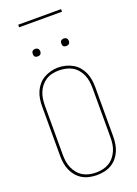

<svg xmlns="http://www.w3.org/2000/svg" viewBox="-200 -1177 900 1263"><g transform="rotate(-20 250.0 -545.5)"><path d="M250 8Q224 8 198 2.5Q172 -3 149.5 -16Q127 -29 110 -49Q93 -69 82.5 -93Q72 -117 68 -143Q64 -169 64 -195V-540Q64 -566 68 -592Q72 -618 82.5 -642Q93 -666 110 -686Q127 -706 150 -719Q173 -732 198.5 -738.5Q224 -745 250 -745Q276 -745 301.5 -738.5Q327 -732 350 -719Q373 -706 390 -686Q407 -666 417.5 -642Q428 -618 432 -592Q436 -566 436 -540V-195Q436 -169 432 -143Q428 -117 417.5 -93Q407 -69 390 -49Q373 -29 350.5 -16Q328 -3 302 2.5Q276 8 250 8ZM250 -10Q274 -10 297 -15Q320 -20 340.5 -32Q361 -44 376 -62.5Q391 -81 400.5 -102.5Q410 -124 413.5 -147.5Q417 -171 417 -195V-540Q417 -564 413.5 -587.5Q410 -611 400.5 -633Q391 -655 375.5 -673.5Q360 -692 339.5 -703.5Q319 -715 295 -720Q271 -725 248 -725Q224 -725 201 -720Q178 -715 158 -702.5Q138 -690 123 -671.5Q108 -653 99 -631.5Q90 -610 86.5 -586.5Q83 -563 83 -540V-195Q83 -171 86.5 -147.5Q90 -124 99.5 -102.5Q109 -81 124 -62.5Q139 -44 159.5 -32Q180 -20 203 -15Q226 -10 250 -10ZM350 -859Q345 -859 339.5 -860.5Q334 -862 330.5 -865.5Q327 -869 325.5 -874.5Q324 -880 324 -885Q324 -890 325.5 -895.5Q327 -901 330.5 -904.5Q334 -908 339.5 -910Q345 -912 350 -912Q355 -912 360.5 -910Q366 -908 369.5 -904.5Q373 -901 375 -895.5Q377 -890 377 -885Q377 -880 375 -874.5Q373 -869 369.5 -865.5Q366 -862 360.5 -860.5Q355 -859 350 -859ZM150 -859Q145 -859 139.5 -860.5Q134 -862 130.5 -865.5Q127 -869 125.5 -874.5Q124 -880 124 -885Q124 -890 125.5 -895.5Q127 -901 130.5 -904.5Q134 -908 139.5 -910Q145 -912 150 -912Q155 -912 160.5 -910Q166 -908 169.5 -904.5Q173 -901 175 -895.5Q177 -890 177 -885Q177 -880 175 -874.5Q173 -869 169.5 -865.5Q166 -862 160.5 -860.5Q155 -859 150 -859ZM100 -1081V-1099H400V-1081Z"/></g></svg>

Font: Zed Mono Thin
Style: Regular
Weight: 100
Monospace: yes
Designer: Belleve Invis
Foundry: Belleve Invis
Version: Version 1.0.0; ttfautohint (v1.8.4)